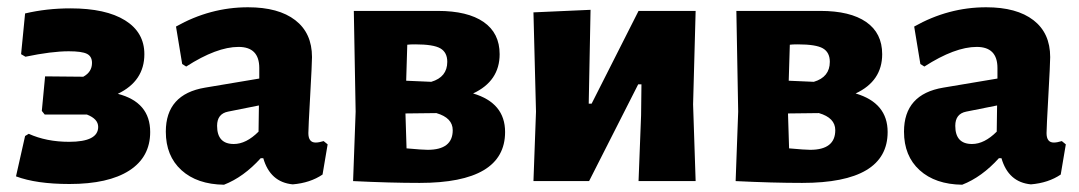

<svg xmlns="http://www.w3.org/2000/svg" viewBox="-20 -498 2968 528"><path d="M171 8Q80 8 24 -13L49 -124L59 -130Q108 -108 170 -108Q250 -108 250 -149Q250 -171 219 -183H103L95 -193L104 -288L209 -287Q233 -300 233 -325Q233 -343 219 -350Q205 -357 169 -357Q122 -357 50 -342L38 -349L49 -461Q108 -475 174 -475Q271 -475 324 -442Q377 -409 377 -349Q377 -275 304 -240Q393 -217 393 -135Q393 -66 335.5 -29Q278 8 171 8Z M662 -478Q746 -478 792 -442.5Q838 -407 838 -341Q838 -324 833 -235Q828 -146 828 -132Q828 -106 848 -106Q857 -106 870 -110L881 -101L867 -18Q833 5 785 9Q723 3 704 -63H697Q650 -11 596 10Q522 9 479 -30Q436 -69 436 -136Q436 -239 544 -257L693 -282V-311Q693 -369 636 -369Q576 -369 492 -315L481 -322L464 -425Q558 -478 662 -478ZM692 -208 607 -191Q577 -185 577 -152Q577 -102 623 -102Q657 -102 691 -136Z M951 0 958 -191 953 -468H1184Q1266 -468 1310 -437.5Q1354 -407 1354 -349Q1354 -275 1281 -241Q1369 -215 1369 -135Q1369 5 1134 5Q1053 5 951 0ZM1122 -376Q1107 -376 1100 -375L1097 -276L1166 -273Q1210 -286 1210 -328Q1210 -354 1191 -365Q1172 -376 1122 -376ZM1180 -187 1095 -186 1098 -90Q1142 -86 1156 -86Q1225 -86 1225 -140Q1225 -174 1180 -187Z M1447 0 1454 -191 1447 -464 1604 -471 1599 -213H1607L1736 -468H1893L1886 -211L1893 0H1736L1743 -181L1744 -266H1735L1600 0Z M2003 0 2010 -191 2005 -468H2236Q2318 -468 2362 -437.5Q2406 -407 2406 -349Q2406 -275 2333 -241Q2421 -215 2421 -135Q2421 5 2186 5Q2105 5 2003 0ZM2174 -376Q2159 -376 2152 -375L2149 -276L2218 -273Q2262 -286 2262 -328Q2262 -354 2243 -365Q2224 -376 2174 -376ZM2232 -187 2147 -186 2150 -90Q2194 -86 2208 -86Q2277 -86 2277 -140Q2277 -174 2232 -187Z M2692 -478Q2776 -478 2822 -442.5Q2868 -407 2868 -341Q2868 -324 2863 -235Q2858 -146 2858 -132Q2858 -106 2878 -106Q2887 -106 2900 -110L2911 -101L2897 -18Q2863 5 2815 9Q2753 3 2734 -63H2727Q2680 -11 2626 10Q2552 9 2509 -30Q2466 -69 2466 -136Q2466 -239 2574 -257L2723 -282V-311Q2723 -369 2666 -369Q2606 -369 2522 -315L2511 -322L2494 -425Q2588 -478 2692 -478ZM2722 -208 2637 -191Q2607 -185 2607 -152Q2607 -102 2653 -102Q2687 -102 2721 -136Z"/></svg>

Font: Alegreya Sans ExtraBold
Style: Regular
Weight: 800
Designer: Juan Pablo del Peral
Foundry: Huerta Tipografica
Version: Version 2.007